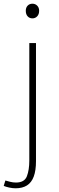

<svg xmlns="http://www.w3.org/2000/svg" viewBox="-53 -759 318 1035"><path d="M31 256Q15 256 -3.5 252Q-22 248 -33 243L-24 214Q-14 217 1.5 221Q17 225 33 225Q79 225 92 191Q105 157 105 106V-527H141V110Q141 160 129 192.5Q117 225 92.5 240.5Q68 256 31 256ZM122 -660Q106 -660 96 -671Q86 -682 86 -701Q86 -718 96 -728.5Q106 -739 122 -739Q137 -739 147.5 -728.5Q158 -718 158 -701Q158 -682 147.5 -671Q137 -660 122 -660Z"/></svg>

Font: Noto Sans TC
Style: Regular
Weight: 100
Designer: Ryoko NISHIZUKA 西塚涼子 (kana, bopomofo & ideographs); Paul D. Hunt (Latin, Greek & Cyrillic); Sandoll Communications 산돌커뮤니
Foundry: Adobe
Version: Version 2.004;hotconv 1.0.118;makeotfexe 2.5.65603